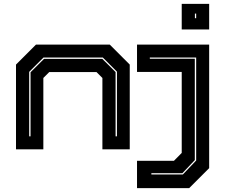

<svg xmlns="http://www.w3.org/2000/svg" viewBox="-20 -770 1168 990"><path d="M62.5 0V-437L165.5 -540H546L649 -437V0H508V-368L477.5 -398.5H234L203.5 -368V0ZM130.5 -67H137.5V-397.5L207 -466.5H507.5L576 -398.5V-67H583V-400.5L510 -473.5H204.5L130.5 -399.5ZM917 -618V-750H1058.5V-618ZM985 -676H991.5V-700H985ZM686.5 200V59H877L917 18.5V-399H686.5V-540H1058.5V97L955.5 200ZM760.5 129.5H923L991.5 57.5V-473.5H752.5V-467H984.5V55.5L920.5 123H760.5Z"/></svg>

Font: Tourney Expanded ExtraBold
Style: Regular
Weight: 800
Width: 7
Designer: Tyler Finck
Foundry: Etcetera Type Co
Version: Version 1.010; ttfautohint (v1.8.3)